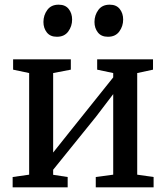

<svg xmlns="http://www.w3.org/2000/svg" viewBox="-20 -800 710 820"><path d="M34 0V-44L104.5 -54V-488L36 -502.5V-546.5H282.5V-502.5L207 -488V-148.5L275.5 -234.5L463.5 -469.5V-488L395 -502.5V-546.5H633.5V-502.5L566 -488V-54L636 -44V0H389V-44L463.5 -54V-398L390 -301.5L207 -75V-53.5L269 -44V0ZM222.5 -643Q194.5 -643 180 -661.5Q165.5 -680 165.5 -706Q165.5 -735 182 -757.5Q198.5 -780 230 -780H231Q259 -780 273.5 -761.5Q288 -743 288 -716.5Q288 -688 271.5 -665.5Q255 -643 223.5 -643ZM440.5 -643Q412.5 -643 398 -661.5Q383.5 -680 383.5 -706Q383.5 -735 400 -757.5Q416.5 -780 448 -780H449Q477 -780 491.5 -761.5Q506 -743 506 -716.5Q506 -688 489.5 -665.5Q473 -643 441.5 -643Z"/></svg>

Font: Merriweather Text
Style: Regular
Weight: 400
Designer: Eben Sorkin
Foundry: Eben Sorkin
Version: Version 2.100; ttfautohint (v1.7.19-72a1) -l 8 -r 50 -G 200 